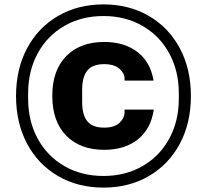

<svg xmlns="http://www.w3.org/2000/svg" viewBox="-20 -782 942 874"><path d="M53 -345Q53 -468 103.5 -562.5Q154 -657 244.5 -709.5Q335 -762 451 -762Q567 -762 657.5 -709.5Q748 -657 798.5 -562.5Q849 -468 849 -345Q849 -222 798.5 -127.5Q748 -33 657.5 19.5Q567 72 451 72Q335 72 244.5 19.5Q154 -33 103.5 -127.5Q53 -222 53 -345ZM451 19Q551 19 629 -26Q707 -71 750.5 -151Q794 -231 794 -333V-357Q794 -459 750.5 -539Q707 -619 629 -664Q551 -709 451 -709Q351 -709 273 -664Q195 -619 151.5 -539Q108 -459 108 -357V-333Q108 -231 151.5 -151Q195 -71 273 -26Q351 19 451 19ZM454 -591Q546 -591 605.5 -545.5Q665 -500 679 -415H547V-425Q547 -448 523.5 -469Q500 -490 454 -490Q402 -490 378 -461.5Q354 -433 354 -373V-318Q354 -258 378 -229.5Q402 -201 454 -201Q501 -201 524 -223Q547 -245 547 -272V-283H680Q667 -195 607.5 -147.5Q548 -100 454 -100Q345 -100 281.5 -164.5Q218 -229 218 -346Q218 -462 281.5 -526.5Q345 -591 454 -591Z"/></svg>

Font: Mozilla Text BETA
Style: Bold
Weight: 700
Designer: Studio DRAMA
Foundry: Studio DRAMA
Version: Version 0.100